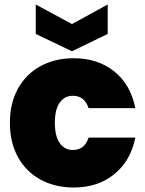

<svg xmlns="http://www.w3.org/2000/svg" viewBox="-20 -827 647 854"><path d="M24 -281Q24 -368 60 -433Q96 -498 160.5 -533Q225 -568 308 -568Q415 -568 488 -509.5Q561 -451 582 -346H374Q356 -401 304 -401Q267 -401 245.5 -370.5Q224 -340 224 -281Q224 -222 245.5 -191Q267 -160 304 -160Q357 -160 374 -215H582Q561 -111 488 -52Q415 7 308 7Q225 7 160.5 -28Q96 -63 60 -128Q24 -193 24 -281ZM459 -676 300 -599 139 -676V-807L300 -720L459 -807Z"/></svg>

Font: Fz Poppins ExtBd
Style: Regular
Weight: 800
Designer: Ninad Kale (Devanagari), Jonny Pinhorn (Latin)
Foundry: Indian Type Foundry
Version: Vit hóa bi Vntype.Com & FontZin.Com